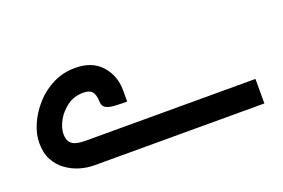

<svg xmlns="http://www.w3.org/2000/svg" viewBox="-60 -539 1054 714"><g transform="rotate(-20 467.0 -182.5)"><path d="M312 -219Q311 -244 301 -256Q291 -268 266 -268Q230 -268 203 -248.5Q176 -229 160.5 -201Q145 -173 145 -148Q145 -127 153.5 -116Q162 -105 177.5 -101Q193 -97 213 -97H886V0H213Q186 0 158 -8Q130 -16 105 -33.5Q80 -51 64.5 -79Q49 -107 49 -148Q49 -182 65 -219.5Q81 -257 110.5 -290.5Q140 -324 180.5 -344.5Q221 -365 269 -365Q336 -365 372.5 -324.5Q409 -284 409 -226V-181Q380 -181 358 -182.5Q336 -184 324 -191.5Q312 -199 312 -219Z"/></g></svg>

Font: Mada Medium
Style: Regular
Weight: 500
Designer: Khaled Hosny
Version: Version 1.5